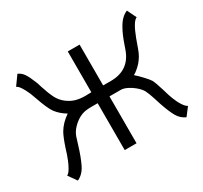

<svg xmlns="http://www.w3.org/2000/svg" viewBox="-150 -927 1221 1153"><g transform="rotate(-30 460.5 -350.5)"><path d="M376 -325Q348 -325 329 -321.5Q310 -318 291 -308Q263 -293 240 -269Q217 -245 207 -217L192 -169Q169 -93 146 -46.5Q123 0 83 18L42 -40Q55 -46 68.5 -69Q82 -92 91 -115Q104 -146 117 -190Q138 -253 154 -281Q180 -326 231 -361Q190 -386 166 -417Q151 -437 138 -467.5Q125 -498 110 -541Q100 -570 97 -576Q67 -645 43 -655L89 -719Q113 -709 128 -686.5Q143 -664 161 -619Q166 -608 174 -580Q191 -527 208 -493Q225 -459 256 -436Q285 -415 313.5 -407.5Q342 -400 376 -400L418 -401V-684H500V-401H554Q680 -401 722 -517L729 -537Q753 -608 774 -644Q804 -701 848 -719L879 -655Q850 -644 814 -549L802 -516Q791 -484 782.5 -464Q774 -444 760 -425Q749 -408 727 -388.5Q705 -369 691 -362Q712 -344 737.5 -316.5Q763 -289 770 -277Q780 -260 798 -201Q813 -149 821 -129Q834 -95 850 -70.5Q866 -46 880 -40L838 15Q802 -1 782.5 -36Q763 -71 742 -133Q738 -143 728 -177Q714 -221 703 -242Q692 -263 664 -286Q645 -302 621 -313.5Q597 -325 579 -325H500V0H418V-325Z"/></g></svg>

Font: Bellota Text
Style: Bold
Weight: 700
Designer: Kemie Guaida
Foundry: Kemie Guaida
Version: Version 4.001